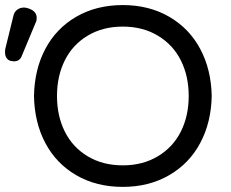

<svg xmlns="http://www.w3.org/2000/svg" viewBox="-79 -728 910 758"><path d="M756.8 -349.1Q754.9 -245.1 711.7 -163.8Q668.5 -82.5 588.9 -36.4Q509.3 9.8 405.8 9.8Q301.8 9.8 222.4 -36.1Q143.1 -82 100.1 -163.1Q57.1 -244.1 55.2 -349.1Q57.1 -454.1 100.1 -535.2Q143.1 -616.2 222.4 -662.1Q301.8 -708 405.8 -708Q509.3 -708 588.9 -661.9Q668.5 -615.7 711.7 -534.4Q754.9 -453.1 756.8 -349.1ZM405.8 -623Q326.2 -623 266.6 -586.9Q207 -550.8 176.5 -489Q146 -427.2 146 -349.1Q146 -271 176.5 -209.2Q207 -147.5 266.6 -111.3Q326.2 -75.2 405.8 -75.2Q484.9 -75.2 544.7 -111.3Q604.5 -147.5 635.3 -209.2Q666 -271 666 -349.1Q666 -427.2 635.3 -489Q604.5 -550.8 544.7 -586.9Q484.9 -623 405.8 -623ZM65.9 -657.2Q65.9 -645.5 62 -639.2L6.8 -506.8Q-1 -485.8 -24.9 -485.8Q-28.3 -485.8 -38.1 -487.8Q-59.1 -495.1 -59.1 -522Q-59.1 -532.2 -58.1 -535.2L-25.9 -666Q-22.5 -681.2 -11 -689.7Q0.5 -698.2 16.1 -698.2Q22.9 -698.2 33.2 -694.8Q65.9 -684.1 65.9 -657.2Z"/></svg>

Font: Aka-Acid-Varela
Style: Regular
Weight: 400
Designer: Joe Prince, Avraham Cornfeld, Cyberella
Foundry: Joe Prince, Avraham Cornfeld, Cyberella
Version: Version 2.000; ttfautohint (v1.5.33-1714) -l 8 -r 50 -G 200 